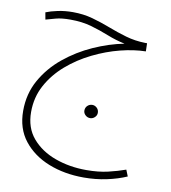

<svg xmlns="http://www.w3.org/2000/svg" viewBox="-83 -544 790 886"><g transform="rotate(10 312.0 -100.5)"><path d="M368 271Q277 271 203 241.5Q129 212 84.5 155.5Q40 99 40 16Q40 -64 76.5 -129Q113 -194 173 -243Q233 -292 304.5 -324Q376 -356 447 -370Q404 -379 364 -395Q324 -411 280.5 -423.5Q237 -436 182 -436Q141 -436 115 -429Q89 -422 68 -416L62 -449Q84 -458 117 -465Q150 -472 187 -472Q237 -472 280 -460Q323 -448 364.5 -432Q406 -416 449 -403.5Q492 -391 540 -390H549L550 -352Q495 -351 431.5 -335Q368 -319 305 -288Q242 -257 190.5 -212.5Q139 -168 108 -111Q77 -54 77 15Q77 89 118.5 137.5Q160 186 227.5 210.5Q295 235 374 235Q431 235 475.5 224.5Q520 214 556 201L568 231Q527 249 475.5 260Q424 271 368 271ZM350 -4Q337 -4 327.5 -13Q318 -22 318 -34Q318 -48 327.5 -57Q337 -66 350 -66Q362 -66 371.5 -57Q381 -48 381 -34Q381 -22 371.5 -13Q362 -4 350 -4Z"/></g></svg>

Font: Noto Sans Arabic UI XLt
Style: Regular
Weight: 200
Designer: Monotype Design Team, Nadine Chahine and Nizar Qandah
Foundry: Monotype Imaging Inc.
Version: Version 2.010; ttfautohint (v1.8.4.7-5d5b)